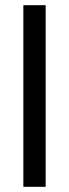

<svg xmlns="http://www.w3.org/2000/svg" viewBox="-20 -720 267 740"><path d="M70 0V-700H156V0Z"/></svg>

Font: Georama ExtraCondensed Thin
Style: Regular
Weight: 400
Version: Version 1.001